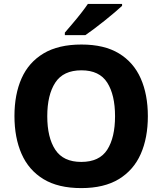

<svg xmlns="http://www.w3.org/2000/svg" viewBox="-20 -953 832 983"><path d="M737 -358Q737 -247 700.5 -164.5Q664 -82 588.5 -36Q513 10 396 10Q278 10 202.5 -36Q127 -82 90.5 -165Q54 -248 54 -359Q54 -470 90.5 -552Q127 -634 203 -679.5Q279 -725 397 -725Q514 -725 589 -679.5Q664 -634 700.5 -551.5Q737 -469 737 -358ZM222 -358Q222 -249 263 -186.5Q304 -124 396 -124Q489 -124 529 -186.5Q569 -249 569 -358Q569 -467 529 -530Q489 -593 397 -593Q304 -593 263 -530Q222 -467 222 -358ZM605 -923Q590 -909 566.5 -889Q543 -869 515.5 -847Q488 -825 462 -805.5Q436 -786 417 -773H312V-786Q328 -805 350 -830.5Q372 -856 393.5 -883.5Q415 -911 430 -933H605Z"/></svg>

Font: Noto Sans Oriya
Style: Bold
Weight: 700
Designer: Amélie Bonet and Sol Matas
Foundry: Google LLC
Version: Version 2.006; ttfautohint (v1.8.4.7-5d5b)